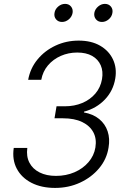

<svg xmlns="http://www.w3.org/2000/svg" viewBox="-20 -944 639 975"><path d="M259.8 10.3Q190.4 10.3 139.9 -15.6Q89.4 -41.5 65.2 -87.4Q41 -133.3 49.8 -192.9H118.7Q112.8 -149.9 129.4 -117.9Q146 -85.9 180.9 -68.4Q215.8 -50.8 264.2 -50.8Q315.4 -50.8 358.4 -69.3Q401.4 -87.9 429.4 -120.6Q457.5 -153.3 464.4 -194.8Q471.7 -239.3 453.9 -272.5Q436 -305.7 397 -324.5Q357.9 -343.3 299.8 -343.3H256.8L267.1 -404.3H310.1Q357.9 -404.3 397.9 -421.1Q438 -438 464.4 -469Q490.7 -500 498 -542Q504.9 -582 491.5 -612.5Q478 -643.1 447.8 -660.2Q417.5 -677.2 372.1 -677.2Q327.6 -677.2 288.8 -660.2Q250 -643.1 223.6 -612.1Q197.3 -581.1 189.5 -538.6H123Q133.8 -597.7 170.7 -642.3Q207.5 -687 262 -712.4Q316.4 -737.8 379.4 -737.8Q443.8 -737.8 488.5 -711.9Q533.2 -686 553.7 -642.3Q574.2 -598.6 565.4 -545.4Q555.2 -483.4 512.7 -438.7Q470.2 -394 406.7 -377L406.2 -373Q453.1 -364.7 483.6 -339.6Q514.2 -314.5 526.6 -277.1Q539.1 -239.7 531.2 -194.3Q522 -135.7 483.4 -89.6Q444.8 -43.5 386.7 -16.6Q328.6 10.3 259.8 10.3ZM497.6 -832.5Q478.5 -832.5 467.3 -845.9Q456.1 -859.4 459 -878.4Q462.4 -897.5 478.3 -910.9Q494.1 -924.3 512.7 -924.3Q531.7 -924.3 543 -910.9Q554.2 -897.5 550.8 -878.4Q547.9 -859.4 532.2 -845.9Q516.6 -832.5 497.6 -832.5ZM294.9 -832.5Q275.9 -832.5 264.6 -845.9Q253.4 -859.4 256.8 -878.4Q259.8 -897.5 275.6 -910.9Q291.5 -924.3 310.5 -924.3Q329.6 -924.3 340.6 -910.9Q351.6 -897.5 348.6 -878.4Q345.2 -859.4 329.6 -845.9Q314 -832.5 294.9 -832.5Z"/></svg>

Font: Inter 20pt Light
Style: Italic
Weight: 300
Italic angle: -9.3988°
Version: Version 4.001;git-66647c0bb